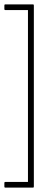

<svg xmlns="http://www.w3.org/2000/svg" viewBox="-21 -717 242 879"><path d="M3 142Q-1 142 -1 137V120Q-1 116 3 116H107V-671H3Q-1 -671 -1 -675V-692Q-1 -697 3 -697H130Q134 -697 134 -692V137Q134 142 130 142Z"/></svg>

Font: Sofia Sans Cond ExtraLight
Style: Regular
Weight: 200
Width: 3
Designer: Botio Nikoltchev, Ani Petrova
Foundry: lettersoup
Version: Version 4.100; ttfautohint (v1.8.3)